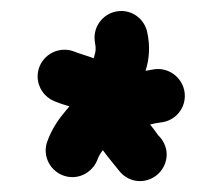

<svg xmlns="http://www.w3.org/2000/svg" viewBox="-20 -669 407 351"><path d="M158.2 -377.4C160.6 -383.8 163.6 -388.7 168 -394.5L176.8 -382.8L197.3 -357.4C206.1 -345.7 220.2 -337.9 235.8 -337.9C262.7 -337.9 284.7 -359.9 284.7 -386.7C284.7 -400.4 278.3 -413.1 269 -421.9C263.7 -429.7 258.3 -436.5 254.4 -441.4C261.7 -443.4 267.6 -444.3 274.9 -445.3C299.3 -448.2 317.9 -468.8 317.9 -493.7C317.9 -522.9 292 -545.9 263.2 -542.5L246.1 -539.6C252.9 -561 254.9 -584.5 249 -610.8C244.1 -632.8 224.6 -648.9 201.7 -648.9C174.8 -648.9 152.8 -627 152.8 -600.1C152.8 -596.7 153.3 -592.8 153.8 -589.8C155.8 -581.1 154.8 -573.7 152.8 -567.9L151.4 -562.5C138.2 -567.4 127 -570.3 115.7 -574.7C110.8 -576.7 104.5 -578.1 98.1 -578.1C70.8 -578.1 48.8 -556.2 48.8 -529.3C48.8 -508.8 61.5 -491.2 79.6 -483.9C90.3 -479.5 100.1 -476.6 106.9 -474.6L99.6 -465.8C88.9 -453.1 75.2 -435.1 66.4 -410.2C64.5 -404.8 63.5 -399.9 63.5 -394C63.5 -367.2 85.4 -345.2 112.3 -345.2C133.3 -345.2 151.4 -358.9 158.2 -377.4Z"/></svg>

Font: Velvelyne Book
Style: Bold
Weight: 700
Designer: Manon Van der Borght et Mariel Nils
Foundry: Velvetyne
Version: Version 1.070;Glyphs 3.3.1 (3343)